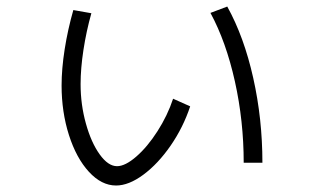

<svg xmlns="http://www.w3.org/2000/svg" viewBox="-20 -572 978 592"><path d="M169.9 -308.6Q169.9 -359.4 179.4 -420.2Q189 -481 206.1 -541L261.7 -531.2Q246.1 -475.6 237.3 -418.2Q228.5 -360.8 228.5 -312.5Q228.5 -249.5 244.9 -190.9Q261.2 -132.3 287.4 -95.9Q313.5 -59.6 340.8 -59.6Q366.2 -59.6 400.4 -89.4Q434.6 -119.1 465.6 -167.5Q496.6 -215.8 513.7 -267.6L566.4 -244.1Q544.9 -179.2 506.1 -123Q467.3 -66.9 422.1 -33.4Q377 0 337.9 0Q293 0 254.2 -42.2Q215.3 -84.5 192.6 -155.5Q169.9 -226.6 169.9 -308.6ZM628.9 -532.2 680.7 -551.8Q732.4 -458.5 760.7 -332Q789.1 -205.6 789.1 -70.3H731.4Q731.4 -198.7 704.3 -320.8Q677.2 -442.9 628.9 -532.2Z"/></svg>

Font: Pretendard Light
Style: Regular
Weight: 300
Designer: Base glyphs from Inter by Rasmus Andersson; Hangeul glyphs from Noto Sans CJK(Source Han Sans) by Jang Soo-young and Kan
Foundry: Kil Hyung-jin
Version: Version 1.309